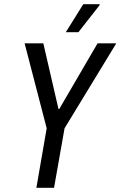

<svg xmlns="http://www.w3.org/2000/svg" viewBox="-20 -893 573 913"><path d="M153 0 202 -283 97 -687H186L258 -375H262L444 -687H533L287 -283L237 0ZM293 -740 376 -873H454V-869L353 -740Z"/></svg>

Font: Archivo ExtraCondensed
Style: Italic
Weight: 400
Width: 2
Italic angle: -10°
Designer: Hector Gatti
Foundry: Omnibus-Type
Version: Version 2.001